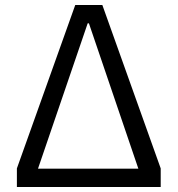

<svg xmlns="http://www.w3.org/2000/svg" viewBox="-20 -753 715 773"><path d="M48 0V-75L283 -733H392L627 -75V0ZM537 -74 338 -659H333L133 -74Z"/></svg>

Font: IBM Plex Sans SC
Style: Regular
Weight: 400
Designer: Mike Abbink; Paul van der Laan; Pieter van Rosmalen; Eunyou Noh; Wujin Sim; Chorong Kim; Dohee Lee; Yejin We; Jinhee Kim
Foundry: Sandoll Inc.
Version: Version 1.000